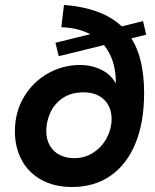

<svg xmlns="http://www.w3.org/2000/svg" viewBox="-20 -755 636 786"><path d="M41 -217.5Q41 -296 78 -358Q115 -420 176.2 -454.5Q237.5 -489 308 -489Q354.5 -489 394.2 -469.8Q434 -450.5 454 -413Q455 -459 443 -499.2Q431 -539.5 405.5 -570.5L220.5 -525L207 -580L349.5 -615Q299 -641.5 231 -643.5L242 -735Q400 -722 478.5 -647L565.5 -668.5L578.5 -613L518 -598Q570 -516 570 -373.5Q570 -254 534.2 -167.5Q498.5 -81 432.2 -35.2Q366 10.5 275.5 10.5Q202.5 10.5 149.5 -18.8Q96.5 -48 68.8 -99.8Q41 -151.5 41 -217.5ZM283.5 -107.5Q328 -107.5 363 -130.8Q398 -154 417.5 -191.2Q437 -228.5 437 -269Q437 -298.5 424.2 -323Q411.5 -347.5 385.8 -362.2Q360 -377 322.5 -377Q270.5 -377 236 -353Q201.5 -329 185.5 -292.8Q169.5 -256.5 169.5 -219Q169.5 -183 184.8 -157.8Q200 -132.5 226 -120Q252 -107.5 283.5 -107.5Z"/></svg>

Font: HK Grotesk ExtraBold
Style: Regular
Weight: 800
Designer: Alfredo Marco Pradil
Foundry: Hanken Design Co.
Version: Version 3.001